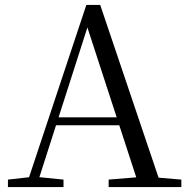

<svg xmlns="http://www.w3.org/2000/svg" viewBox="-20 -754 758 774"><path d="M12 0V-30L110 -41H127L236 -30V0ZM84 0 328 -734H384L632 0H542L322 -675H342L338 -661L126 0ZM192 -249 196 -281H500L504 -249ZM418 0V-30L552 -41H581L711 -30V0Z"/></svg>

Font: Noto Serif JP ExtraLight
Style: Regular
Weight: 400
Version: Version 2.003-H1;hotconv 1.1.1;makeotfexe 2.6.0